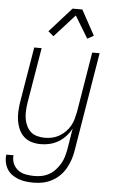

<svg xmlns="http://www.w3.org/2000/svg" viewBox="-67 -794 630 1059"><g transform="rotate(5 248.0 -264.5)"><path d="M161 223Q139 223 118 220.5Q97 218 77.5 211Q58 204 41 192Q24 180 13.5 163Q3 146 -1.5 125Q-6 104 -3 82H37Q34 107 43.5 128.5Q53 150 71 163.5Q89 177 113 181.5Q137 186 161 186Q181 186 202 182Q223 178 242.5 167Q262 156 277 139.5Q292 123 303 104.5Q314 86 320 65.5Q326 45 330 24L349 -93Q337 -70 319 -50.5Q301 -31 278.5 -17.5Q256 -4 231 2Q206 8 181 8Q155 8 130.5 1Q106 -6 87.5 -23Q69 -40 59 -63Q49 -86 45 -111Q41 -136 42.5 -162.5Q44 -189 48 -215L99 -520H140L88 -209Q85 -188 84 -166Q83 -144 86.5 -123.5Q90 -103 99 -84.5Q108 -66 122.5 -53Q137 -40 158 -34.5Q179 -29 201 -29Q221 -29 241 -33.5Q261 -38 279.5 -48.5Q298 -59 313.5 -74.5Q329 -90 339.5 -108.5Q350 -127 355.5 -147Q361 -167 365 -187L420 -520H461L370 30Q366 55 357.5 79.5Q349 104 336 127Q323 150 303.5 169Q284 188 260 200.5Q236 213 211 218Q186 223 161 223ZM199 -591 169 -616 291 -752H345L421 -613L386 -594L312 -716Z"/></g></svg>

Font: Iosevka Curly Extralight
Style: Italic
Weight: 200
Italic angle: -9°
Monospace: yes
Designer: Belleve Invis
Foundry: Belleve Invis
Version: Version 22.1.2; ttfautohint (v1.8.4)